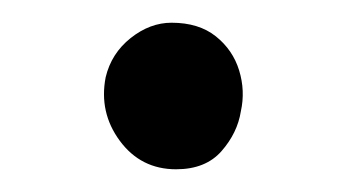

<svg xmlns="http://www.w3.org/2000/svg" viewBox="-20 -349 299 169"><path d="M135 -200Q104 -200 85.5 -225Q67 -250 73 -281Q78 -302 95 -315.5Q112 -329 131 -329Q155 -329 170 -317Q185 -305 190.5 -287Q196 -269 192 -251Q189 -232 175 -216Q161 -200 135 -200Z"/></svg>

Font: Shantell Sans Light Light
Style: Italic
Weight: 300
Italic angle: -11°
Version: Version 1.008;[ac192a2d6]